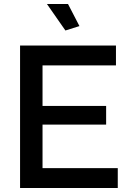

<svg xmlns="http://www.w3.org/2000/svg" viewBox="-20 -937 643 957"><path d="M192 -99H567V0H80V-710H558V-611H192V-409H509V-316H192ZM306 -785 214 -917H319L376 -807Z"/></svg>

Font: Raleway
Style: Regular
Weight: 600
Designer: Matt McInerney, Pablo Impallari, Rodrigo Fuenzalida
Foundry: Matt McInerney, Pablo Impallari, Rodrigo Fuenzalida
Version: Version 1.000;PS 001.001;hotconv 1.0.56; ttfautohint (v1.5)